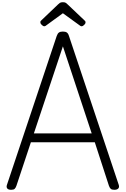

<svg xmlns="http://www.w3.org/2000/svg" viewBox="-20 -1706 1140 1740"><path d="M81 14Q55 14 45.5 1.5Q36 -11 43 -31L494 -1380Q502 -1403 514.5 -1411.5Q527 -1420 550 -1420Q573 -1420 585.5 -1411.5Q598 -1403 605 -1380L1056 -31Q1063 -11 1052.5 1.5Q1042 14 1016 14Q994 14 984 5.5Q974 -3 967 -23L839 -417H260L129 -23Q122 -3 112.5 5.5Q103 14 81 14ZM287 -497H811L550 -1286ZM381 -1468Q371 -1468 358.5 -1480Q346 -1492 346 -1502Q346 -1505 346 -1509Q346 -1513 352 -1519L506 -1666Q513 -1673 522 -1679.5Q531 -1686 550 -1686Q569 -1686 577.5 -1679.5Q586 -1673 593 -1666L749 -1518Q754 -1513 754.5 -1509Q755 -1505 755 -1502Q755 -1492 742.5 -1480Q730 -1468 720 -1468Q713 -1468 708 -1471.5Q703 -1475 695 -1481L550 -1586L406 -1481Q399 -1475 393 -1471.5Q387 -1468 381 -1468Z"/></svg>

Font: Playwrite BE WAL
Style: Regular
Weight: 400
Designer: Veronika Burian, José Scaglione
Foundry: TypeTogether
Version: Version 1.002